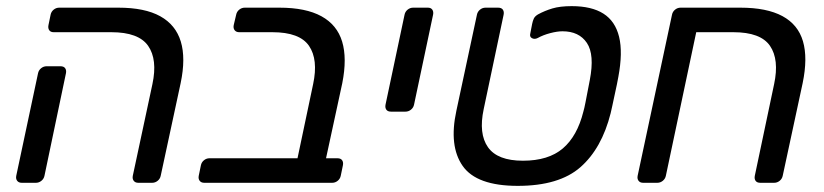

<svg xmlns="http://www.w3.org/2000/svg" viewBox="-20 -596 2687 626"><path d="M431 0Q421 0 416 -6.5Q411 -13 413 -23L477 -322Q494 -402 463 -446.5Q432 -491 343 -491H155Q145 -491 140.5 -497.5Q136 -504 138 -514L145 -548Q147 -558 155 -564.5Q163 -571 173 -571H366Q452 -571 502.5 -543Q553 -515 569.5 -460.5Q586 -406 569 -325L504 -23Q502 -13 494 -6.5Q486 0 476 0ZM51 0Q41 0 36 -6.5Q31 -13 33 -23L104 -357Q106 -367 114 -373.5Q122 -380 132 -380H177Q188 -380 192.5 -373.5Q197 -367 195 -357L125 -23Q123 -13 115 -6.5Q107 0 97 0Z M646 0Q636 0 631 -6.5Q626 -13 628 -23L635 -57Q637 -67 645 -73.5Q653 -80 663 -80H950L1001 -322Q1018 -402 987.5 -446.5Q957 -491 868 -491H760Q750 -491 745 -497.5Q740 -504 742 -514L750 -548Q752 -558 760 -564.5Q768 -571 778 -571H891Q977 -571 1028 -543Q1079 -515 1095.5 -460.5Q1112 -406 1096 -325L1043 -80H1080Q1091 -80 1095.5 -73.5Q1100 -67 1098 -57L1091 -23Q1089 -13 1081 -6.5Q1073 0 1063 0Z M1255 -232Q1244 -232 1239.5 -238.5Q1235 -245 1237 -255L1299 -548Q1301 -558 1309 -564.5Q1317 -571 1327 -571H1375Q1385 -571 1389.5 -564.5Q1394 -558 1392 -548L1330 -255Q1328 -245 1320 -238.5Q1312 -232 1302 -232Z M1668 10Q1534 10 1488.5 -55Q1443 -120 1468 -235L1535 -548Q1537 -558 1545 -564.5Q1553 -571 1563 -571H1604Q1615 -571 1619.5 -564.5Q1624 -558 1622 -548L1557 -240Q1540 -160 1571 -116Q1602 -72 1685 -72Q1768 -72 1815 -112Q1862 -152 1882 -232Q1885 -242 1889 -262.5Q1893 -283 1897 -304Q1901 -325 1903 -335Q1919 -418 1893.5 -456Q1868 -494 1814 -494Q1797 -494 1774 -488Q1751 -482 1733 -472Q1723 -467 1714.5 -471.5Q1706 -476 1709 -487L1715 -518Q1717 -528 1720.5 -535.5Q1724 -543 1734 -549Q1756 -561 1781 -568.5Q1806 -576 1844 -576Q1909 -576 1947.5 -551.5Q1986 -527 1998.5 -476Q2011 -425 1996 -345Q1995 -338 1991.5 -321.5Q1988 -305 1984 -286.5Q1980 -268 1976.5 -251.5Q1973 -235 1971 -227Q1942 -112 1872.5 -51Q1803 10 1668 10Z M2077 0Q2067 0 2062 -6.5Q2057 -13 2059 -23L2171 -548Q2173 -558 2181 -564.5Q2189 -571 2199 -571H2394Q2480 -571 2531 -543.5Q2582 -516 2598 -461.5Q2614 -407 2597 -325L2532 -23Q2530 -13 2522 -6.5Q2514 0 2504 0H2459Q2448 0 2443.5 -6.5Q2439 -13 2441 -23L2504 -322Q2521 -402 2490.5 -446.5Q2460 -491 2371 -491H2250L2151 -23Q2149 -13 2141 -6.5Q2133 0 2123 0Z"/></svg>

Font: Rubik
Style: Italic
Weight: 400
Italic angle: -12°
Designer: Hubert and Fischer
Foundry: Hubert and Fischer
Version: Version 2.300;gftools[0.9.30]